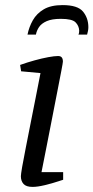

<svg xmlns="http://www.w3.org/2000/svg" viewBox="-20 -725 367 754"><path d="M108 9Q83 9 72.5 -2.5Q62 -14 62 -33Q62 -40 67 -69.5Q72 -99 81 -143.5Q90 -188 100 -240Q110 -292 120.5 -343.5Q131 -395 139 -438L63 -445L59 -470Q87 -480 116 -488Q145 -496 169.5 -500.5Q194 -505 208 -505Q218 -505 222.5 -499.5Q227 -494 227 -483Q227 -479 221 -447.5Q215 -416 205.5 -367.5Q196 -319 185 -262.5Q174 -206 163 -150Q152 -94 143 -49H228V-19Q186 -5 156.5 2Q127 9 108 9ZM88 -589Q94 -619 109 -645.5Q124 -672 152 -688.5Q180 -705 226 -705Q285 -705 306 -679.5Q327 -654 327 -618Q327 -611 325.5 -603.5Q324 -596 322 -589H288Q290 -593 290.5 -597Q291 -601 291 -605Q290 -624 276.5 -637.5Q263 -651 219 -651Q184 -651 163.5 -642Q143 -633 133.5 -619Q124 -605 121 -589Z"/></svg>

Font: Manuale
Style: Italic
Weight: 400
Italic angle: -11°
Designer: Eduardo Tunni / Pablo Cosgaya
Foundry: Eduardo Tunni / Pablo Cosgaya
Version: Version 1.002